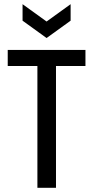

<svg xmlns="http://www.w3.org/2000/svg" viewBox="-20 -899 447 919"><path d="M159 0V-583H17V-660H389V-583H248V0ZM88 -879 203 -796 318 -879V-800L203 -717L88 -800Z"/></svg>

Font: Bricolage Grotesque 10pt Condensed
Style: Regular
Weight: 400
Width: 3
Designer: Mathieu Triay
Foundry: Atelier Triay
Version: Version 1.000; ttfautohint (v1.8.4.7-5d5b);gftools[0.9.29]